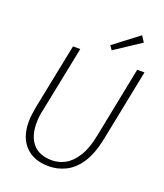

<svg xmlns="http://www.w3.org/2000/svg" viewBox="-155 -950 909 1065"><g transform="rotate(20 300.0 -418.0)"><path d="M259 12Q170 12 120.5 -39.5Q71 -91 71 -182Q71 -203 73.5 -222.5Q76 -242 80 -267L159 -659H202L124 -272Q118 -248 116 -228Q114 -208 114 -190Q114 -112 152 -68.5Q190 -25 264 -25Q306 -25 343.5 -46Q381 -67 410.5 -115Q440 -163 455 -242L538 -659H581L496 -234Q477 -142 441.5 -88.5Q406 -35 358.5 -11.5Q311 12 259 12ZM368 -712 351 -736 498 -848 521 -813Z"/></g></svg>

Font: Source Code Pro ExtraLight Light
Style: Italic
Weight: 300
Italic angle: -11°
Monospace: yes
Version: Version 1.016;hotconv 1.0.116;makeotfexe 2.5.65601